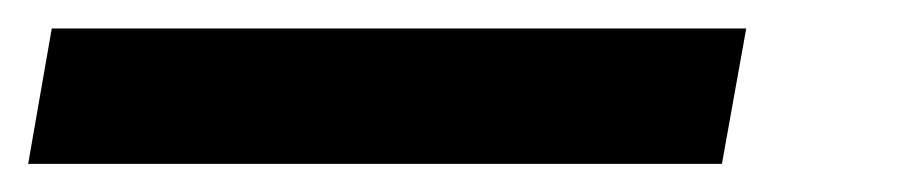

<svg xmlns="http://www.w3.org/2000/svg" viewBox="-33 -20 639 135"><path d="M-13.2 95.2 3.4 0H491.7L474.6 95.2Z"/></svg>

Font: Cascadia Mono Medium
Style: Italic
Weight: 500
Italic angle: -10°
Monospace: yes
Designer: Aaron Bell
Foundry: Saja Typeworks
Version: Version 2407.024